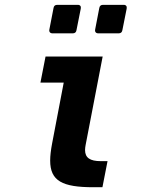

<svg xmlns="http://www.w3.org/2000/svg" viewBox="-20 -785 642 809"><path d="M201.2 -644.5H286.6C295.4 -644.5 300.8 -648.9 302.2 -657.7L320.3 -748.5C322.3 -758.3 317.9 -764.6 307.6 -764.6H221.2C212.4 -764.6 207 -760.3 205.6 -751.5L188 -660.6C186 -650.9 191.4 -644.5 201.2 -644.5ZM394 -644.5H480C488.8 -644.5 494.1 -648.9 495.6 -657.7L513.7 -748.5C515.6 -758.3 511.2 -764.6 501 -764.6H414.1C405.3 -764.6 399.9 -760.3 398.4 -751.5L380.9 -660.6C378.9 -650.9 384.3 -644.5 394 -644.5ZM373.5 3.9H411.6L433.1 -106H404.8C359.4 -106 338.4 -120.1 338.4 -152.8C338.4 -159.7 339.4 -166.5 340.8 -174.3L412.6 -546.9H171.9L150.4 -437H248.5L199.7 -181.2C194.3 -152.8 191.4 -128.9 191.4 -108.4C191.4 -22.5 242.7 3.9 373.5 3.9Z"/></svg>

Font: Hack
Style: Bold Oblique
Weight: 700
Italic angle: -12°
Monospace: yes
Designer: Christopher Simpkins
Foundry: Christopher Simpkins
Version: Version 2.010